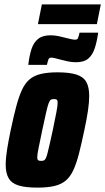

<svg xmlns="http://www.w3.org/2000/svg" viewBox="-20 -848 480 876"><path d="M151 8Q97 8 65.5 -1.5Q34 -11 20 -34Q6 -57 6 -96Q6 -125 12 -164Q18 -203 29 -255Q42 -317 54 -362Q66 -407 80 -437.5Q94 -468 114.5 -485.5Q135 -503 166 -510.5Q197 -518 242 -518Q296 -518 328 -508Q360 -498 373.5 -474.5Q387 -451 387 -410Q387 -382 381.5 -344Q376 -306 365 -255Q352 -193 340.5 -148Q329 -103 315 -72.5Q301 -42 280.5 -24.5Q260 -7 228.5 0.5Q197 8 151 8ZM167 -114Q174 -114 179 -115.5Q184 -117 188 -124Q192 -131 196 -146Q200 -161 206 -187.5Q212 -214 221 -255Q232 -308 237.5 -337Q243 -366 243 -379Q243 -387 241 -390.5Q239 -394 235.5 -395Q232 -396 226 -396Q217 -396 212 -393Q207 -390 202 -377Q197 -364 190.5 -335Q184 -306 173 -255Q162 -201 156 -172.5Q150 -144 150 -131Q150 -123 152 -119.5Q154 -116 158 -115Q162 -114 167 -114ZM109 -552Q114 -595 124 -625Q134 -655 154.5 -671Q175 -687 211 -687Q231 -687 250 -682.5Q269 -678 285 -674Q297 -671 306.5 -669Q316 -667 323 -667Q333 -667 336 -674.5Q339 -682 343 -699H428Q422 -657 412 -627Q402 -597 382.5 -580.5Q363 -564 326 -564Q306 -564 287 -568.5Q268 -573 252 -577Q240 -580 231 -582.5Q222 -585 214 -585Q204 -585 201 -577Q198 -569 194 -552ZM153 -738 171 -828H440L422 -738Z"/></svg>

Font: Saira Condensed Black
Style: Italic
Weight: 900
Width: 3
Italic angle: -12°
Designer: Hector Gatti with collaboration of the Omnibus-Type team
Foundry: Omnibus-Type
Version: Version 1.101